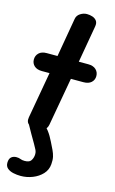

<svg xmlns="http://www.w3.org/2000/svg" viewBox="-170 -872 750 1254"><g transform="rotate(15 205.0 -245.0)"><path d="M128.5 0Q100.5 0 77.8 -14Q55 -28 61 -62.5L116.5 -376H65Q31 -376 12.8 -393Q-5.5 -410 -5.5 -436Q-5.5 -462.5 12.8 -480Q31 -497.5 65 -497.5H138L183.5 -760.5Q187.5 -784.5 209 -798.2Q230.5 -812 253.5 -812Q273 -812 291 -806Q309 -800 319.5 -786Q330 -772 325.5 -747L282 -497.5H345.5Q380 -497.5 398.5 -480Q417 -462.5 417 -436Q417 -410 398.5 -393Q380 -376 345.5 -376H261L203 -50.5Q198 -23 176.8 -11.5Q155.5 0 128.5 0ZM107.5 321.5Q82 321.5 57.8 316.2Q33.5 311 17.8 297.8Q2 284.5 2 260.5Q2.5 233 16.2 221.5Q30 210 50 210Q67.5 210 78.5 215Q89.5 220 107.5 220Q138.5 220 149.2 204.8Q160 189.5 162.5 171Q166 148 156.2 129.5Q146.5 111 138 96Q120.5 66 104 37.5Q87.5 9 73 -18Q62 -38 77 -53.2Q92 -68.5 111 -68.5Q133 -68.5 146.2 -61.8Q159.5 -55 173.5 -42Q189.5 -26.5 201.5 -11Q213.5 4.5 222.8 20.5Q232 36.5 240.5 53.5Q255 82.5 265 103.5Q275 124.5 279.8 145.5Q284.5 166.5 282 195.5Q279 234.5 252.8 262.8Q226.5 291 187.8 306.2Q149 321.5 107.5 321.5Z"/></g></svg>

Font: Edu AU VIC WA NT Pre
Style: Bold
Weight: 700
Designer: Tina and Corey Anderson, Eben Sorkin, Mirko Velimirovic
Foundry: Google for Education
Version: Version 1.001